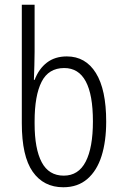

<svg xmlns="http://www.w3.org/2000/svg" viewBox="-20 -780 515 810"><path d="M247 10Q164 10 118 -55.5Q72 -121 72 -260V-760H126V-561Q126 -536 125 -504.5Q124 -473 123 -443H126Q144 -490 178 -516Q212 -542 262 -542Q341 -542 384.5 -472Q428 -402 428 -267Q428 -184 408.5 -122Q389 -60 348.5 -25Q308 10 247 10ZM249 -39Q311 -39 341.5 -98Q372 -157 372 -268Q372 -493 251 -493Q185 -493 155.5 -435Q126 -377 126 -268V-259Q126 -152 156 -95.5Q186 -39 249 -39Z"/></svg>

Font: Noto Sans Condensed Light
Style: Regular
Weight: 300
Width: 3
Designer: Monotype Design Team
Foundry: Monotype Imaging Inc.
Version: Version 2.013; ttfautohint (v1.8.4.7-5d5b)